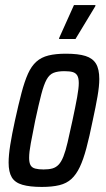

<svg xmlns="http://www.w3.org/2000/svg" viewBox="-20 -730 420 758"><path d="M145 8Q98 8 68.5 -0.5Q39 -9 26.5 -30Q14 -51 14 -88Q14 -117 20.5 -158Q27 -199 39 -254Q53 -318 65 -363.5Q77 -409 90.5 -439Q104 -469 123.5 -486.5Q143 -504 171.5 -511Q200 -518 240 -518Q289 -518 317.5 -509Q346 -500 359 -478.5Q372 -457 372 -418Q372 -390 365 -349.5Q358 -309 346 -254Q333 -190 321 -145Q309 -100 295 -70.5Q281 -41 262 -23.5Q243 -6 214.5 1Q186 8 145 8ZM152 -61Q173 -61 187 -65Q201 -69 211.5 -80Q222 -91 230.5 -112.5Q239 -134 247 -168.5Q255 -203 266 -254Q278 -310 284.5 -346Q291 -382 291 -402Q291 -422 285 -432Q279 -442 267 -445.5Q255 -449 234 -449Q208 -449 191.5 -442.5Q175 -436 164 -416Q153 -396 143 -357.5Q133 -319 119 -254Q108 -199 101.5 -164Q95 -129 95 -107Q95 -88 100.5 -78Q106 -68 119 -64.5Q132 -61 152 -61ZM213 -576 214 -581 272 -710H357L356 -705L278 -576Z"/></svg>

Font: Saira ExtraCondensed Medium
Style: Italic
Weight: 500
Width: 2
Italic angle: -12°
Designer: Hector Gatti with collaboration of the Omnibus-Type team
Foundry: Omnibus-Type
Version: Version 1.101